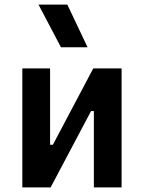

<svg xmlns="http://www.w3.org/2000/svg" viewBox="-20 -815 626 835"><path d="M77.1 0V-517.6H197.8V-185.5H210L385.7 -517.6H508.8V0H388.2V-332H376L200.2 0ZM245.1 -609.4 147.5 -794.9H272.9L360.8 -609.4Z"/></svg>

Font: Caskaydia Cove SemiBold
Style: Regular
Weight: 600
Monospace: yes
Designer: Aaron Bell
Foundry: Saja Typeworks
Version: Version 4.300; ttfautohint (v1.8.3)